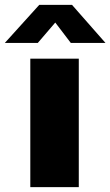

<svg xmlns="http://www.w3.org/2000/svg" viewBox="-72 -772 455 792"><path d="M253 0H53V-530H253ZM156 -679 84 -595H-52L90 -752H225L363 -595H220Z"/></svg>

Font: Morrison Black
Style: Regular
Weight: 900
Designer: Pablo Impallari, Rodrigo Fuenzalida (Modified by Dan O. Williams)
Version: Version 0.03;June 6, 2019;FontCreator 11.5.0.2425 64-bit; tt